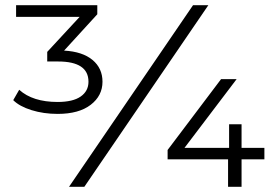

<svg xmlns="http://www.w3.org/2000/svg" viewBox="-20 -720 1069 740"><path d="M375 -405Q375 -351 329.5 -316Q284 -281 202 -281Q148 -281 101.5 -295.5Q55 -310 31 -334L54 -374Q106 -327 202 -327Q261 -327 291 -348Q321 -369 321 -405Q321 -483 204 -483H162V-520L287 -655H42V-700H355V-665L227 -525Q298 -521 336.5 -489Q375 -457 375 -405ZM724 -700H783L305 0H246ZM999 -150V-106H911V0H859V-106H626V-142L832 -415H892L691 -150H863V-241H911V-150Z"/></svg>

Font: Montserrat Alternates
Style: Regular
Weight: 400
Designer: Julieta Ulanovsky
Foundry: Julieta Ulanovsky
Version: Version 7.200;PS 007.200;hotconv 1.0.88;makeotf.lib2.5.64775